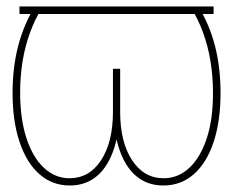

<svg xmlns="http://www.w3.org/2000/svg" viewBox="-20 -566 724 596"><path d="M643.1 -545.9V-522.5H40.5V-545.9ZM88.4 -545.9H112.8Q88.9 -507.8 73.2 -464.8Q57.6 -421.9 50 -375.2Q42.5 -328.6 42.5 -279.3Q42.5 -197.3 62 -137.5Q81.5 -77.6 116.2 -45.2Q150.9 -12.7 195.8 -12.7Q257.3 -12.7 293.9 -68.8Q330.6 -125 330.6 -218.8V-352.5H353V-247.1Q353 -164.6 334.7 -107.2Q316.4 -49.8 281.5 -20Q246.6 9.8 196.8 9.8Q142.1 9.8 102.3 -25.4Q62.5 -60.5 40.8 -125.2Q19 -189.9 19 -277.3Q19 -356.9 36.6 -424.1Q54.2 -491.2 88.4 -545.9ZM570.8 -545.9H595.2Q629.9 -491.2 647.2 -424.1Q664.6 -356.9 664.6 -277.3Q664.6 -189.9 643.1 -125.2Q621.6 -60.5 581.8 -25.4Q542 9.8 486.8 9.8Q437 9.8 402.1 -20Q367.2 -49.8 348.9 -107.2Q330.6 -164.6 330.6 -247.1V-352.5H353V-218.8Q353 -125 389.9 -68.8Q426.8 -12.7 487.8 -12.7Q533.2 -12.7 567.9 -45.2Q602.5 -77.6 622.1 -137.5Q641.6 -197.3 641.1 -279.3Q641.1 -328.6 633.5 -375.2Q626 -421.9 610.4 -464.8Q594.7 -507.8 570.8 -545.9Z"/></svg>

Font: Inter 16pt Thin
Style: Regular
Weight: 250
Version: Version 4.001;git-66647c0bb